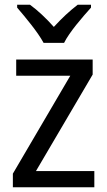

<svg xmlns="http://www.w3.org/2000/svg" viewBox="-20 -786 449 806"><path d="M163 -606H249C271 -651 327 -715 362 -754V-766H306C271 -739 241 -711 206 -673C174 -709 138 -743 106 -766H52V-754C87 -713 139 -651 163 -606ZM376 0V-68H131L369 -473V-536H48V-468H275L34 -57V0Z"/></svg>

Font: Noto Sans Bengali SemiCondensed
Style: Regular
Weight: 400
Width: 4
Designer: Jelle Bosma - Monotype Design Team
Foundry: Monotype Imaging Inc.
Version: Version 2.003